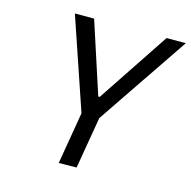

<svg xmlns="http://www.w3.org/2000/svg" viewBox="-103 -802 902 906"><g transform="rotate(15 347.5 -349.5)"><path d="M262 1 305 -253 153 -700H247L361 -350H368L601 -700H695L392 -253L349 0Z"/></g></svg>

Font: Be Vietnam
Style: Italic
Weight: 400
Italic angle: -9.33299°
Designer: Gabriel Lam
Foundry: TypeRant
Version: Version 3.000